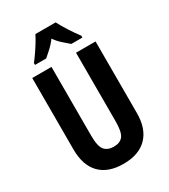

<svg xmlns="http://www.w3.org/2000/svg" viewBox="-225 -1041 1021 1158"><g transform="rotate(-30 285.5 -462.0)"><path d="M507 -215Q507 -107 450 -48.5Q393 10 285 10Q179 10 122.5 -48Q66 -106 66 -216V-714H200V-236Q200 -160 222 -134.5Q244 -109 286 -109Q330 -109 350.5 -135.5Q371 -162 371 -237V-714H507ZM356 -934Q373 -901 397.5 -862.5Q422 -824 450 -787V-774H373Q356 -789 330.5 -811Q305 -833 285 -862Q264 -833 238.5 -810Q213 -787 198 -774H120V-787Q135 -806 154 -833.5Q173 -861 189.5 -888Q206 -915 215 -934Z"/></g></svg>

Font: Noto Sans Sinhala ExtraCondensed
Style: Bold
Weight: 700
Width: 2
Designer: Jelle Bosma - Monotype Design Team
Foundry: Monotype Imaging Inc.
Version: Version 2.006; ttfautohint (v1.8.4.7-5d5b)